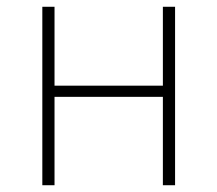

<svg xmlns="http://www.w3.org/2000/svg" viewBox="-20 -547 642 567"><path d="M105 0H141V-261H461V0H497V-527H461V-294H141V-527H105Z"/></svg>

Font: Noto Sans T Chinese Thin
Style: Regular
Weight: 100
Designer: Ryoko NISHIZUKA (kana & ideographs); Paul D. Hunt (Latin, Greek & Cyrillic); Wenlong ZHANG (bopomofo); Sandoll Communica
Foundry: Adobe Systems Incorporated
Version: Version 1.000;PS 1;hotconv 1.0.78;makeotf.lib2.5.61930